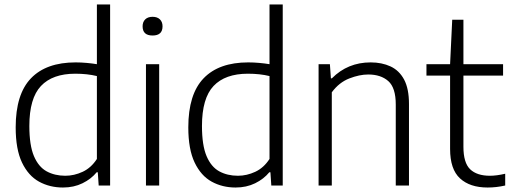

<svg xmlns="http://www.w3.org/2000/svg" viewBox="-20 -828 2281 857"><path d="M261 9Q202 9 154.2 -17.2Q106.5 -43.5 78.2 -102.5Q50 -161.5 50 -259.5Q50 -407.5 118.2 -478.5Q186.5 -549.5 317.5 -549.5Q342 -549.5 366.8 -547.2Q391.5 -545 412.5 -541.5V-808H471.5V0H420.5L416.5 -59H411.5Q387 -29 348.2 -10Q309.5 9 261 9ZM271.5 -43.5Q311 -43.5 349 -61.2Q387 -79 412.5 -118.5V-488.5Q369.5 -499 316 -499Q214.5 -499 162.8 -444.2Q111 -389.5 111 -265.5Q111 -179.5 131.5 -131.2Q152 -83 188.2 -63.2Q224.5 -43.5 271.5 -43.5Z M631.5 0V-541.5H690.5V0ZM661 -669.5Q616.5 -669.5 616.5 -710.5Q616.5 -730 628.2 -741.5Q640 -753 661 -753Q682 -753 693.8 -741.5Q705.5 -730 705.5 -710.5Q705.5 -669.5 661 -669.5Z M1031.5 9Q972.5 9 924.8 -17.2Q877 -43.5 848.8 -102.5Q820.5 -161.5 820.5 -259.5Q820.5 -407.5 888.8 -478.5Q957 -549.5 1088 -549.5Q1112.5 -549.5 1137.2 -547.2Q1162 -545 1183 -541.5V-808H1242V0H1191L1187 -59H1182Q1157.5 -29 1118.8 -10Q1080 9 1031.5 9ZM1042 -43.5Q1081.5 -43.5 1119.5 -61.2Q1157.5 -79 1183 -118.5V-488.5Q1140 -499 1086.5 -499Q985 -499 933.2 -444.2Q881.5 -389.5 881.5 -265.5Q881.5 -179.5 902 -131.2Q922.5 -83 958.8 -63.2Q995 -43.5 1042 -43.5Z M1402 0V-541.5H1452.5L1457 -478.5H1461.5Q1532 -549.5 1634.5 -549.5Q1684.5 -549.5 1723.2 -531.5Q1762 -513.5 1783.8 -472.8Q1805.5 -432 1805.5 -363.5V0H1746.5V-361.5Q1746.5 -436.5 1713.2 -466Q1680 -495.5 1623.5 -495.5Q1584.5 -495.5 1539 -477.8Q1493.5 -460 1461 -416V0Z M2156.5 9Q2077.5 9 2033.2 -31.8Q1989 -72.5 1989 -163V-490.5H1883.5V-541.5H1989L1998.5 -740H2048.5V-541.5H2225.5V-490.5H2048.5V-173Q2048.5 -101.5 2078.5 -72.5Q2108.5 -43.5 2167 -43.5Q2196 -43.5 2235 -52.5V0Q2195.5 9 2156.5 9Z"/></svg>

Font: Encode Sans Lt
Style: Regular
Weight: 300
Designer: Multiple Designers
Foundry: Impallari Type
Version: Version 3.002; ttfautohint (v1.8.3) -l 8 -r 50 -G 200 -x 14 